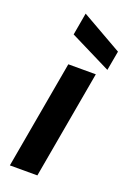

<svg xmlns="http://www.w3.org/2000/svg" viewBox="-155 -869 634 925"><g transform="rotate(20 162.5 -406.0)"><path d="M23 0 121 -554H262L164 0ZM96 -698 116 -812 325 -693 307 -593Z"/></g></svg>

Font: Poppins SemiBold
Style: Italic
Weight: 600
Italic angle: -10°
Designer: Ninad Kale (Devanagari), Jonny Pinhorn (Latin)
Foundry: Indian Type Foundry
Version: Version 3.200;PS 1.000;hotconv 16.6.54;makeotf.lib2.5.65590